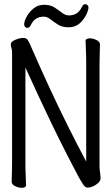

<svg xmlns="http://www.w3.org/2000/svg" viewBox="-20 -890 540 922"><path d="M404 -846Q397 -815 372 -787Q347 -759 309 -759Q279 -759 259 -771.5Q239 -784 223 -797Q207 -810 190 -810Q169 -810 153.5 -800.5Q138 -791 127 -768Q121 -756 111 -756Q106 -756 101 -760.5Q96 -765 96 -773Q96 -787 107.5 -809Q119 -831 140.5 -849Q162 -867 192 -867Q222 -867 242 -854Q262 -841 278 -828.5Q294 -816 311 -816Q332 -816 347.5 -825.5Q363 -835 374 -858Q380 -870 390 -870Q395 -870 400 -865.5Q405 -861 405 -853Q405 -849 404 -846ZM394 -589Q394 -620 392.5 -649Q391 -678 391 -695Q391 -700 397 -703Q403 -706 411 -706Q426 -706 443 -698Q460 -690 460 -677Q460 -665 459 -639.5Q458 -614 458 -588V-88Q458 -79 460.5 -60.5Q463 -42 463 -33Q463 -18 441.5 -3.5Q420 11 400 11Q389 11 377.5 -7Q366 -25 360 -36Q287 -173 226 -300Q165 -427 102 -566V-105Q102 -74 103.5 -45Q105 -16 105 1Q105 6 99 9Q93 12 85 12Q70 12 53 4Q36 -4 36 -17Q36 -29 37 -54.5Q38 -80 38 -106V-641Q38 -650 35 -659.5Q32 -669 32 -676V-680Q34 -691 55 -699.5Q76 -708 92 -708Q94 -708 96 -707.5Q98 -707 99 -707Q109 -705 113.5 -697.5Q118 -690 122 -682Q173 -565 218.5 -467Q264 -369 307 -283Q350 -197 394 -114Z"/></svg>

Font: Moon Stars Kai HW
Style: Regular
Weight: 400
Designer: GuiWonder
Version: Version 1.101